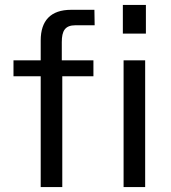

<svg xmlns="http://www.w3.org/2000/svg" viewBox="-20 -763 697 783"><path d="M575 -743H481V-626H575ZM361 -517H232V-591C232 -637 245 -660 288 -660H366L365 -723H270C187 -723 146 -679 146 -598V-517H35V-452H146V0H234V-452H361ZM572 -517H484V0H572Z"/></svg>

Font: United Sans
Style: Regular
Weight: 400
Designer: Pablo Impallari, Rodrigo Fuenzalida (Modified by Dan O. Williams)
Version: Version 1.000;PS 001.000;hotconv 1.0.88;makeotf.lib2.5.64775